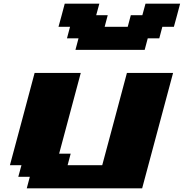

<svg xmlns="http://www.w3.org/2000/svg" viewBox="-20 -1020 996 1040"><path d="M125 0H750Q777.8 -104 833.7 -312.3Q889.6 -520.5 917.5 -625H667.5Q645.5 -542 600.8 -375.2Q556.2 -208.5 533.7 -125H346.2L362.8 -187.5H300.3L417.5 -625H167.5Q145.5 -542 100.8 -375Q56.2 -208 33.7 -125H96.2L79.1 -62.5H141.6ZM388.7 -750H763.7L780.3 -812.5H842.8L859.4 -875H921.9Q927.7 -896 939 -937.5Q950.2 -979 955.6 -1000H768.1L751 -937.5H688.5L671.9 -875H546.9L563.5 -937.5H501L518.1 -1000H330.6Q325.2 -979 314 -937.3Q302.7 -895.5 296.9 -875H359.4L342.8 -812.5H405.3Z"/></svg>

Font: Faithful 32x
Style: BoldOblique
Weight: 400
Foundry: Faithful Resource Pack
Version: Version 1.0; January 27, 2023